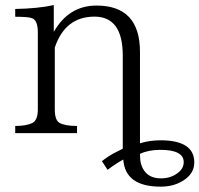

<svg xmlns="http://www.w3.org/2000/svg" viewBox="-20 -527 775 746"><path d="M523.9 70.8Q523.9 79.1 524.9 92.8Q526.4 109.4 534.2 126Q554.2 166 605 166Q642.6 166 669.4 146Q693.8 128.4 693.8 103Q693.8 55.2 603 55.2Q557.1 55.2 523.9 70.8ZM523.9 29.8Q561.5 18.1 603 18.1Q734.9 18.1 734.9 104Q734.9 149.4 689 176.3Q653.8 198.2 604 198.2Q466.3 198.2 459 92.8Q431.2 107.9 397.9 132.8L376 99.1Q404.3 77.1 429.2 64.9L457 50.8V-311Q457 -462.4 347.2 -462.4Q233.4 -462.4 192.9 -342.3V-102.1Q192.9 -60.5 210.9 -49.8Q231.9 -37.6 279.3 -37.6V-9.8H39.1V-37.6Q81.5 -37.6 105 -48.8Q127 -59.1 127 -102.1V-401.4Q127 -447.3 105 -456.1Q91.3 -461.9 39.1 -461.9V-492.2Q127.4 -493.7 189 -507.3V-403.3Q247.6 -505.4 355 -505.4Q523.9 -505.4 523.9 -325.2Z"/></svg>

Font: I.MingCP
Style: Regular
Weight: 400
Designer: I.Font Project
Version: Version 8.000; Sep 06, 2022